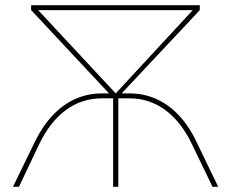

<svg xmlns="http://www.w3.org/2000/svg" viewBox="-20 -720 891 740"><path d="M30 0 114 -173Q144 -234 183 -275.5Q222 -317 270 -338.5Q318 -360 373 -360H479Q534 -360 581.5 -339Q629 -318 668.5 -276.5Q708 -235 737 -174L821 0H799L720 -164Q679 -250 617.5 -295.5Q556 -341 479 -341H436V0H416V-341H373Q295 -341 233.5 -295.5Q172 -250 131 -164L53 0ZM426 -360 723 -681H127ZM402 -358 100 -681V-700H750V-681L447 -358Z"/></svg>

Font: Montserrat Alternates Thin
Style: Regular
Weight: 100
Designer: Julieta Ulanovsky
Foundry: Julieta Ulanovsky
Version: Version 9.000